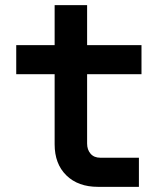

<svg xmlns="http://www.w3.org/2000/svg" viewBox="-20 -725 640 745"><path d="M360 0Q283 0 237.5 -44.5Q192 -89 192 -165V-437H43V-550H192V-705H318V-550H529V-437H318V-168Q318 -144 331.5 -128.5Q345 -113 369 -113H519V0Z"/></svg>

Font: Tiny
Style: Bold
Weight: 700
Monospace: yes
Designer: Philipp Nurullin, Konstantin Bulenkov
Foundry: JetBrains
Version: Version 2.251; ttfautohint (v1.8.4.7-5d5b)